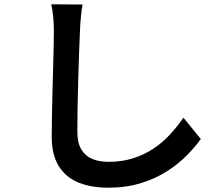

<svg xmlns="http://www.w3.org/2000/svg" viewBox="-20 -810 1040 891"><path d="M363 -789Q358 -760 355 -727Q352 -694 351 -665Q349 -624 347 -564.5Q345 -505 343 -439Q341 -373 340 -309.5Q339 -246 339 -197Q339 -146 358 -115.5Q377 -85 409.5 -72Q442 -59 484 -59Q547 -59 599.5 -76Q652 -93 694 -121.5Q736 -150 770 -187Q804 -224 831 -264L912 -165Q887 -130 848.5 -90.5Q810 -51 757 -16.5Q704 18 635 39.5Q566 61 482 61Q403 61 344 37Q285 13 252.5 -39.5Q220 -92 220 -176Q220 -217 221 -270.5Q222 -324 223.5 -381Q225 -438 226.5 -493Q228 -548 229 -593Q230 -638 230 -665Q230 -699 227 -731Q224 -763 218 -790Z"/></svg>

Font: Noto Sans JP Thin SemiBold
Style: Regular
Weight: 600
Version: Version 2.004-H2;hotconv 1.0.118;makeotfexe 2.5.65603